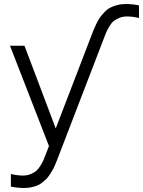

<svg xmlns="http://www.w3.org/2000/svg" viewBox="-20 -728 713 957"><path d="M210 36.1 224.1 0 29.8 -500H102.1L257.8 -87.9L431.2 -539.1Q440.4 -563.5 444.8 -574.7Q449.2 -585.9 459.5 -607.7Q469.7 -629.4 477.8 -640.4Q485.8 -651.4 499.8 -666.5Q513.7 -681.6 528.3 -689.2Q543 -696.8 563.2 -702.4Q583.5 -708 606.9 -708Q639.2 -708 672.9 -701.2V-638.2Q641.1 -646 612.8 -646Q591.8 -646 574.5 -638.9Q557.1 -631.8 546.4 -622.8Q535.6 -613.8 525.1 -596.4Q514.6 -579.1 509.8 -567.6Q504.9 -556.2 497.1 -535.2L275.9 40Q269 58.1 265.6 66.9Q262.2 75.7 254.9 93Q247.6 110.4 242.2 119.4Q236.8 128.4 227.5 142.8Q218.3 157.2 210 165Q201.7 172.9 189.5 182.6Q177.2 192.4 164.3 197.3Q151.4 202.1 135 205.6Q118.7 209 100.1 209Q67.9 209 34.2 202.1V139.2Q65.9 147 94.2 147Q115.2 147 132.6 139.9Q149.9 132.8 160.6 123.8Q171.4 114.7 181.9 97.4Q192.4 80.1 197.3 68.6Q202.1 57.1 210 36.1Z"/></svg>

Font: LT Superior
Style: Regular
Weight: 400
Designer: Daniel Lyons
Foundry: LyonsType
Version: Version 1.000